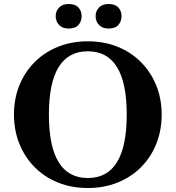

<svg xmlns="http://www.w3.org/2000/svg" viewBox="-20 -931 880 962"><path d="M420 11Q339.1 11 271.5 -16Q204 -43 154.5 -92.5Q105 -142 77.5 -209.5Q50 -277 50 -357Q50 -437 77.3 -504Q104.5 -571 154.3 -620.5Q204 -670 271.6 -697Q339.1 -724 420 -724Q500.9 -724 568.5 -697Q636 -670 685.5 -620.5Q735 -571 762.5 -504Q790 -437 790 -357Q790 -277 762.7 -209.5Q735.5 -142 685.7 -92.5Q636 -43 568.4 -16Q500.9 11 420 11ZM420 -39Q615 -39 615 -357Q615 -674 420 -674Q225 -674 225 -357Q225 -39 420 -39ZM323.9 -788Q293.4 -788 276.2 -805.9Q259 -823.9 259 -850Q259 -876 276.2 -893.5Q293.4 -911 323.9 -911Q357 -911 373 -893.5Q389 -876 389 -850Q389 -823.9 373 -805.9Q357 -788 323.9 -788ZM523.9 -788Q493.4 -788 476.2 -805.9Q459 -823.9 459 -850Q459 -876 476.2 -893.5Q493.4 -911 523.9 -911Q557 -911 573 -893.5Q589 -876 589 -850Q589 -823.9 573 -805.9Q557 -788 523.9 -788Z"/></svg>

Font: Baskervville SC
Style: Regular
Weight: 400
Designer: Alexis Faudot, Rémi Forte, Morgane Pierson, Rafael Ribas, Tanguy Vanlaeys, Rosalie Wagner, Thomas Huot-Marchand
Foundry: ANRT
Version: Version 1.100